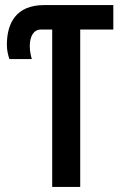

<svg xmlns="http://www.w3.org/2000/svg" viewBox="-20 -734 477 754"><path d="M185 0H295V-618H425V-714H153C44 -714 7 -644 7 -558C7 -534 13 -513 17 -502H105C102 -512 97 -531 97 -553C97 -590 111 -618 141 -618H185Z"/></svg>

Font: Noto Sans Display Condensed Medium
Style: Regular
Weight: 500
Width: 3
Designer: Monotype Design Team
Foundry: Monotype Imaging Inc.
Version: Version 1.900